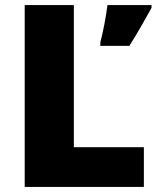

<svg xmlns="http://www.w3.org/2000/svg" viewBox="-20 -734 622 754"><path d="M77 0V-714H270V-156H545V0ZM575 -703Q554 -666 535 -632Q516 -598 488 -554H374V-568Q382 -597 390 -639.5Q398 -682 402 -714H575Z"/></svg>

Font: Noto Sans Georgian Black
Style: Regular
Weight: 900
Designer: Monotype Design Team, Akaki Razmadze
Foundry: Google LLC
Version: Version 2.005; ttfautohint (v1.8.4.7-5d5b)